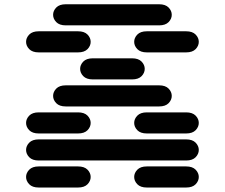

<svg xmlns="http://www.w3.org/2000/svg" viewBox="-20 -881 1040 888"><path d="M159.2 -13.7Q129.9 -13.7 115.2 -28.8Q100.6 -43.9 100.6 -62.5Q100.6 -81.1 115.2 -96.2Q129.9 -111.3 159.2 -111.3H340.8Q370.1 -111.3 384.8 -96.2Q399.4 -81.1 399.4 -62.5Q399.4 -43.9 384.8 -28.8Q370.1 -13.7 340.8 -13.7ZM659.2 -13.7Q629.9 -13.7 615.2 -28.8Q600.6 -43.9 600.6 -62.5Q600.6 -81.1 615.2 -96.2Q629.9 -111.3 659.2 -111.3H840.8Q870.1 -111.3 884.8 -96.2Q899.4 -81.1 899.4 -62.5Q899.4 -43.9 884.8 -28.8Q870.1 -13.7 840.8 -13.7ZM159.2 -138.7Q129.9 -138.7 115.2 -153.8Q100.6 -168.9 100.6 -187.5Q100.6 -206.1 115.2 -221.2Q129.9 -236.3 159.2 -236.3H840.8Q870.1 -236.3 884.8 -221.2Q899.4 -206.1 899.4 -187.5Q899.4 -168.9 884.8 -153.8Q870.1 -138.7 840.8 -138.7ZM159.2 -263.7Q129.9 -263.7 115.2 -278.8Q100.6 -293.9 100.6 -312.5Q100.6 -331.1 115.2 -346.2Q129.9 -361.3 159.2 -361.3H340.8Q370.1 -361.3 384.8 -346.2Q399.4 -331.1 399.4 -312.5Q399.4 -293.9 384.8 -278.8Q370.1 -263.7 340.8 -263.7ZM659.2 -263.7Q629.9 -263.7 615.2 -278.8Q600.6 -293.9 600.6 -312.5Q600.6 -331.1 615.2 -346.2Q629.9 -361.3 659.2 -361.3H840.8Q870.1 -361.3 884.8 -346.2Q899.4 -331.1 899.4 -312.5Q899.4 -293.9 884.8 -278.8Q870.1 -263.7 840.8 -263.7ZM284.2 -388.7Q254.9 -388.7 240.2 -403.8Q225.6 -418.9 225.6 -437.5Q225.6 -456.1 240.2 -471.2Q254.9 -486.3 284.2 -486.3H715.8Q745.1 -486.3 759.8 -471.2Q774.4 -456.1 774.4 -437.5Q774.4 -418.9 759.8 -403.8Q745.1 -388.7 715.8 -388.7ZM409.2 -513.7Q379.9 -513.7 365.2 -528.8Q350.6 -543.9 350.6 -562.5Q350.6 -581.1 365.2 -596.2Q379.9 -611.3 409.2 -611.3H590.8Q620.1 -611.3 634.8 -596.2Q649.4 -581.1 649.4 -562.5Q649.4 -543.9 634.8 -528.8Q620.1 -513.7 590.8 -513.7ZM159.2 -638.7Q129.9 -638.7 115.2 -653.8Q100.6 -668.9 100.6 -687.5Q100.6 -706.1 115.2 -721.2Q129.9 -736.3 159.2 -736.3H340.8Q370.1 -736.3 384.8 -721.2Q399.4 -706.1 399.4 -687.5Q399.4 -668.9 384.8 -653.8Q370.1 -638.7 340.8 -638.7ZM659.2 -638.7Q629.9 -638.7 615.2 -653.8Q600.6 -668.9 600.6 -687.5Q600.6 -706.1 615.2 -721.2Q629.9 -736.3 659.2 -736.3H840.8Q870.1 -736.3 884.8 -721.2Q899.4 -706.1 899.4 -687.5Q899.4 -668.9 884.8 -653.8Q870.1 -638.7 840.8 -638.7ZM284.2 -763.7Q254.9 -763.7 240.2 -778.8Q225.6 -793.9 225.6 -812.5Q225.6 -831.1 240.2 -846.2Q254.9 -861.3 284.2 -861.3H715.8Q745.1 -861.3 759.8 -846.2Q774.4 -831.1 774.4 -812.5Q774.4 -793.9 759.8 -778.8Q745.1 -763.7 715.8 -763.7Z"/></svg>

Font: Sixtyfour Normal
Style: Regular
Weight: 400
Monospace: yes
Designer: Jens Kutilek
Foundry: Jens Kutilek
Version: Version 2.000